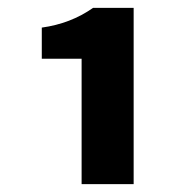

<svg xmlns="http://www.w3.org/2000/svg" viewBox="-20 -893 472 487"><path d="M187 -744H86V-823Q159 -833 216 -873H319V-426H187Z"/></svg>

Font: KaiGen Gothic KR Heavy
Style: Heavy
Weight: 900
Designer: Ryoko NISHIZUKA  (kana & ideographs); Paul D. Hunt (Latin, Greek & Cyrillic); Wenlong ZHANG  (bopomofo); Sandoll Communi
Foundry: Adobe Systems Incorporated
Version: Version 1.002 March 28, 2018